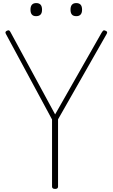

<svg xmlns="http://www.w3.org/2000/svg" viewBox="-20 -1213 731 1247"><path d="M338 14Q318 14 318 -1V-437L18 -993Q14 -1001 16 -1005.5Q18 -1010 26 -1014Q36 -1018 40.5 -1014.5Q45 -1011 50 -1001L338 -470L639 -999Q646 -1011 651 -1014.5Q656 -1018 664 -1014Q674 -1010 675.5 -1005.5Q677 -1001 673 -993L357 -438V-1Q357 14 338 14ZM214 -1108Q196 -1108 187 -1118.5Q178 -1129 178 -1150Q178 -1172 187.5 -1182.5Q197 -1193 215 -1193Q234 -1193 243.5 -1182.5Q253 -1172 253 -1150Q253 -1128 243 -1118Q233 -1108 214 -1108ZM476 -1108Q456 -1108 447 -1118.5Q438 -1129 438 -1150Q438 -1172 447.5 -1182.5Q457 -1193 475 -1193Q494 -1193 503.5 -1182.5Q513 -1172 513 -1150Q513 -1129 503.5 -1118.5Q494 -1108 476 -1108Z"/></svg>

Font: Playwrite NG Modern Thin
Style: Regular
Weight: 250
Designer: Veronika Burian, José Scaglione
Foundry: TypeTogether
Version: Version 1.002